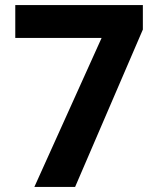

<svg xmlns="http://www.w3.org/2000/svg" viewBox="-20 -734 621 754"><path d="M115 0H275L541 -618V-714H40V-585H379Z"/></svg>

Font: Noto Sans Lao UI
Style: Bold
Weight: 700
Designer: Monotype Design Team
Foundry: Monotype Imaging Inc.
Version: Version 2.000